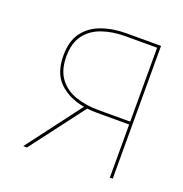

<svg xmlns="http://www.w3.org/2000/svg" viewBox="-92 -542 597 625"><g transform="rotate(20 206.5 -230.0)"><path d="M66 0H53L195 -188Q142 -197 108.5 -229Q75 -261 75 -322Q75 -372 97 -402Q119 -432 157.5 -446Q196 -460 243 -460H363V0H353V-184H243Q224 -184 207 -186ZM243 -194H353V-450H243Q199 -450 163 -437.5Q127 -425 106 -397Q85 -369 85 -322Q85 -276 106 -247.5Q127 -219 163 -206.5Q199 -194 243 -194Z"/></g></svg>

Font: Jost* Hairline
Style: Regular
Weight: 100
Version: Version 3.7